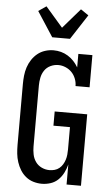

<svg xmlns="http://www.w3.org/2000/svg" viewBox="-64 -1027 628 1076"><g transform="rotate(5 250.0 -488.5)"><path d="M213 8Q189 8 165.5 1Q142 -6 123 -21.5Q104 -37 91.5 -57.5Q79 -78 71.5 -101Q64 -124 61.5 -148Q59 -172 59 -196V-539Q59 -563 61.5 -587Q64 -611 71.5 -634Q79 -657 92.5 -677.5Q106 -698 124.5 -713Q143 -728 166.5 -735.5Q190 -743 214 -743Q236 -743 256.5 -737.5Q277 -732 295.5 -720.5Q314 -709 328.5 -693.5Q343 -678 354 -659V-735H433V-554H354Q354 -575 346 -595.5Q338 -616 323.5 -631Q309 -646 289 -654.5Q269 -663 248 -663Q225 -663 204 -653Q183 -643 170.5 -624.5Q158 -606 153.5 -583.5Q149 -561 149 -539V-196Q149 -174 153.5 -151.5Q158 -129 171 -110.5Q184 -92 205 -82Q226 -72 249 -72Q264 -72 278.5 -76Q293 -80 304.5 -89.5Q316 -99 323.5 -111.5Q331 -124 335.5 -138Q340 -152 341.5 -167Q343 -182 343 -196V-322H250V-402H433V0H352V-113Q346 -89 334.5 -66Q323 -43 305 -25.5Q287 -8 262.5 0Q238 8 213 8ZM200 -815 109 -955 153 -985 250 -873 347 -985 391 -955 300 -815Z"/></g></svg>

Font: Iosevka Curly Slab Medium
Style: Regular
Weight: 500
Monospace: yes
Designer: Belleve Invis
Foundry: Belleve Invis
Version: Version 22.1.2; ttfautohint (v1.8.4)